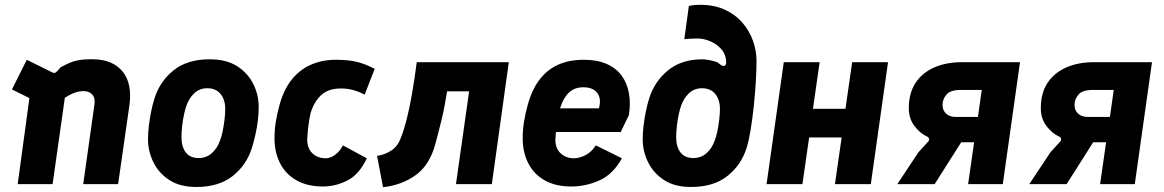

<svg xmlns="http://www.w3.org/2000/svg" viewBox="-20 -770 4867 803"><path d="M54 0 115 -448 177 -323 30 -396 92 -520 199 -467Q210 -462 217 -470L233 -488Q273 -511 302 -517Q331 -523 371 -522Q452 -521 493 -470.5Q534 -420 521 -328L474 0H328L375 -333Q379 -360 366 -374.5Q353 -389 328 -389Q313 -389 298.5 -384.5Q284 -380 268 -371Q252 -362 232 -349L254 -381L200 0Z M801 12Q732 12 687.5 -17.5Q643 -47 621 -92.5Q599 -138 599 -187Q599 -214 602.5 -243.5Q606 -273 612 -303Q618 -333 626 -358Q648 -429 705.5 -475.5Q763 -522 857 -522Q927 -522 972 -493Q1017 -464 1039.5 -418.5Q1062 -373 1062 -323Q1062 -297 1058.5 -267Q1055 -237 1048.5 -208Q1042 -179 1034 -153Q1012 -81 954 -34.5Q896 12 801 12ZM811 -109Q843 -109 866 -129.5Q889 -150 900 -182Q906 -196 911 -220Q916 -244 919 -269.5Q922 -295 922 -315Q922 -353 902.5 -377Q883 -401 847 -401Q815 -401 793 -380.5Q771 -360 760 -329Q755 -316 750 -293Q745 -270 742 -244.5Q739 -219 739 -196Q739 -156 757 -132.5Q775 -109 811 -109Z M1331 10Q1266 10 1220.5 -15.5Q1175 -41 1151.5 -87Q1128 -133 1128 -192Q1128 -227 1133.5 -260.5Q1139 -294 1148 -327Q1165 -392 1198 -434.5Q1231 -477 1278.5 -498.5Q1326 -520 1385 -520Q1441 -520 1477.5 -510Q1514 -500 1547 -482L1505 -374Q1486 -385 1460 -392.5Q1434 -400 1406 -400Q1353 -400 1323 -372Q1293 -344 1279 -297Q1274 -275 1270.5 -249Q1267 -223 1265 -191Q1264 -164 1274 -145.5Q1284 -127 1302 -117.5Q1320 -108 1342 -108Q1354 -108 1367 -114Q1380 -120 1392.5 -132Q1405 -144 1414 -162L1514 -108Q1483 -41 1433.5 -15.5Q1384 10 1331 10Z M1582 13 1557 -118Q1591 -123 1618 -141.5Q1645 -160 1657 -195Q1670 -228 1681 -271.5Q1692 -315 1702.5 -374Q1713 -433 1723 -510H2108L2037 0H1887L1942 -388H1850Q1839 -319 1826 -266Q1813 -213 1800 -165Q1776 -79 1718.5 -37.5Q1661 4 1582 13Z M2369 10Q2304 10 2258.5 -15.5Q2213 -41 2189.5 -87Q2166 -133 2166 -192Q2166 -227 2171.5 -260.5Q2177 -294 2186 -327Q2203 -392 2235 -435Q2267 -478 2313.5 -499Q2360 -520 2422 -520Q2478 -520 2517.5 -502.5Q2557 -485 2580 -453.5Q2603 -422 2610.5 -379.5Q2618 -337 2610 -288L2576 -218H2277L2289 -317H2485Q2496 -359 2477.5 -382Q2459 -405 2420 -405Q2377 -405 2352.5 -375.5Q2328 -346 2317 -297Q2312 -275 2308.5 -249Q2305 -223 2303 -191Q2301 -151 2324 -129.5Q2347 -108 2380 -108Q2403 -108 2428.5 -121Q2454 -134 2472 -162L2581 -108Q2544 -41 2487 -15.5Q2430 10 2369 10Z M2870 12Q2801 12 2756.5 -17.5Q2712 -47 2690 -92.5Q2668 -138 2668 -187Q2668 -214 2671.5 -243.5Q2675 -273 2681 -303Q2687 -333 2695 -358Q2717 -429 2773.5 -475.5Q2830 -522 2918 -522Q2929 -522 2947.5 -518.5Q2966 -515 2979 -510L2996 -498Q3005 -492 3011 -495Q3017 -498 3017 -508Q3017 -541 2997.5 -563.5Q2978 -586 2950.5 -597.5Q2923 -609 2898 -609Q2892 -609 2876 -608.5Q2860 -608 2842 -606L2861 -745Q2875 -748 2886 -749Q2897 -750 2907 -750Q2967 -750 3011.5 -729.5Q3056 -709 3085.5 -674.5Q3115 -640 3129.5 -598.5Q3144 -557 3144 -515Q3144 -478 3141 -428Q3138 -378 3132.5 -326Q3127 -274 3119.5 -228Q3112 -182 3103 -153Q3081 -81 3023 -34.5Q2965 12 2870 12ZM2880 -109Q2912 -109 2935 -129.5Q2958 -150 2969 -182Q2975 -196 2980 -220Q2985 -244 2988 -269.5Q2991 -295 2991 -315Q2991 -353 2971.5 -377Q2952 -401 2916 -401Q2884 -401 2862 -380.5Q2840 -360 2829 -329Q2824 -316 2819 -293Q2814 -270 2811 -244.5Q2808 -219 2808 -196Q2808 -156 2826 -132.5Q2844 -109 2880 -109Z M3186 0 3258 -510H3408L3380 -315H3516L3544 -510H3694L3622 0H3472L3500 -195H3364L3336 0Z M3733 0 3821 -133 3862 -178Q3867 -183 3865.5 -189.5Q3864 -196 3859 -198Q3828 -212 3804.5 -243Q3781 -274 3781 -318Q3781 -380 3808.5 -422.5Q3836 -465 3886.5 -487.5Q3937 -510 4004 -510H4246L4174 0H4029L4054 -175H4000L3889 0ZM3977 -281H4070L4086 -394H4000Q3955 -394 3938.5 -374.5Q3922 -355 3922 -332Q3922 -316 3929 -304.5Q3936 -293 3948.5 -287Q3961 -281 3977 -281Z M4285 0 4373 -133 4414 -178Q4419 -183 4417.5 -189.5Q4416 -196 4411 -198Q4380 -212 4356.5 -243Q4333 -274 4333 -318Q4333 -380 4360.5 -422.5Q4388 -465 4438.5 -487.5Q4489 -510 4556 -510H4798L4726 0H4581L4606 -175H4552L4441 0ZM4529 -281H4622L4638 -394H4552Q4507 -394 4490.5 -374.5Q4474 -355 4474 -332Q4474 -316 4481 -304.5Q4488 -293 4500.5 -287Q4513 -281 4529 -281Z"/></svg>

Font: Finlandica
Style: Italic
Weight: 400
Italic angle: -8°
Designer: Niklas Ekholm, Juho Hiilivirta, Jaakko Suomalainen
Foundry: Helsinki Type Studio
Version: Version 1.064